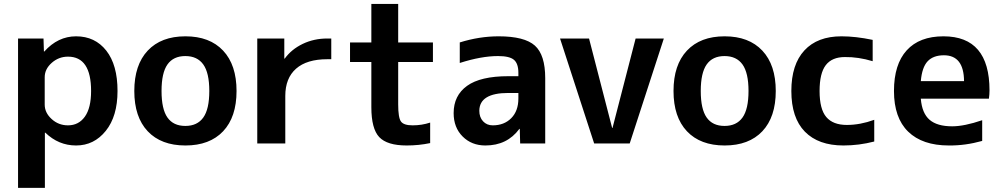

<svg xmlns="http://www.w3.org/2000/svg" viewBox="-20 -710 4955 950"><path d="M69.3 -519.5H195.3L197.3 -455.1H199.2Q266.6 -530.3 356.4 -530.3Q450.2 -530.3 505.9 -459.5Q561.5 -388.7 561.5 -259.8Q561.5 -134.8 503.4 -62.5Q445.3 9.8 356.4 9.8Q269.5 9.8 204.1 -53.7H202.1V219.7H69.3ZM430.7 -259.8Q430.7 -429.7 316.4 -429.7Q270.5 -429.7 235.8 -398.9Q201.2 -368.2 201.2 -328.1V-192.4Q201.2 -152.3 235.4 -121.1Q269.5 -89.8 316.4 -89.8Q369.1 -89.8 399.9 -132.8Q430.7 -175.8 430.7 -259.8Z M710.9 -459.5Q777.3 -530.3 897.5 -530.3Q1017.6 -530.3 1084 -459.5Q1150.4 -388.7 1150.4 -259.8Q1150.4 -130.9 1084 -60.5Q1017.6 9.8 897.5 9.8Q777.3 9.8 710.9 -60.5Q644.5 -130.9 644.5 -259.8Q644.5 -388.7 710.9 -459.5ZM808.6 -128.4Q837.9 -86.9 897 -86.9Q956.1 -86.9 985.8 -128.4Q1015.6 -169.9 1015.6 -259.8Q1015.6 -349.6 985.8 -391.1Q956.1 -432.6 897 -432.6Q837.9 -432.6 808.6 -391.1Q779.3 -349.6 779.3 -259.8Q779.3 -169.9 808.6 -128.4Z M1252.9 -519.5H1386.7V-419.9H1388.7Q1421.9 -465.8 1477.5 -492.7Q1533.2 -519.5 1599.6 -519.5H1619.1V-417H1599.6Q1498 -417 1444.8 -370.1Q1391.6 -323.2 1391.6 -235.4V0H1252.9Z M1950.2 -500H2122.1V-403.3H1950.2V-193.4Q1950.2 -127.9 1963.9 -108.9Q1977.5 -89.8 2021.5 -89.8Q2067.4 -89.8 2108.4 -103.5V-2Q2052.7 9.8 1992.2 9.8Q1895.5 9.8 1856.4 -31.7Q1817.4 -73.2 1817.4 -179.7V-403.3H1711.9V-500H1817.4V-690.4H1950.2Z M2447.3 -530.3Q2575.2 -530.3 2626.5 -484.4Q2677.7 -438.5 2677.7 -323.2V0H2553.7L2551.8 -72.3H2549.8Q2489.3 9.8 2381.8 9.8Q2313.5 9.8 2269 -34.7Q2224.6 -79.1 2224.6 -150.4Q2224.6 -237.3 2291 -285.2Q2357.4 -333 2495.1 -333H2544.9V-349.6Q2544.9 -395.5 2522.9 -414.1Q2501 -432.6 2444.3 -432.6Q2361.3 -432.6 2254.9 -398.4V-500Q2351.6 -530.3 2447.3 -530.3ZM2544.9 -250H2495.1Q2352.5 -250 2351.6 -162.1Q2351.6 -129.9 2370.1 -109.9Q2388.7 -89.8 2418 -89.8Q2474.6 -89.8 2509.8 -125.5Q2544.9 -161.1 2544.9 -222.7Z M2894.5 -519.5 3008.8 -77.1H3010.7L3125 -519.5H3264.6L3095.7 0H2919.9L2751 -519.5Z M3378.9 -459.5Q3445.3 -530.3 3565.4 -530.3Q3685.5 -530.3 3752 -459.5Q3818.4 -388.7 3818.4 -259.8Q3818.4 -130.9 3752 -60.5Q3685.5 9.8 3565.4 9.8Q3445.3 9.8 3378.9 -60.5Q3312.5 -130.9 3312.5 -259.8Q3312.5 -388.7 3378.9 -459.5ZM3476.6 -128.4Q3505.9 -86.9 3564.9 -86.9Q3624 -86.9 3653.8 -128.4Q3683.6 -169.9 3683.6 -259.8Q3683.6 -349.6 3653.8 -391.1Q3624 -432.6 3564.9 -432.6Q3505.9 -432.6 3476.6 -391.1Q3447.3 -349.6 3447.3 -259.8Q3447.3 -169.9 3476.6 -128.4Z M3895.5 -259.8Q3895.5 -390.6 3960 -460.4Q4024.4 -530.3 4143.6 -530.3Q4213.9 -530.3 4297.9 -512.7V-407.2Q4226.6 -428.7 4160.2 -427.7Q4096.7 -427.7 4065.9 -387.7Q4035.2 -347.7 4035.2 -259.8Q4035.2 -169.9 4068.4 -130.9Q4101.6 -91.8 4169.9 -91.8Q4236.3 -91.8 4305.7 -117.2V-9.8Q4230.5 9.8 4153.3 9.8Q4029.3 9.8 3962.4 -58.6Q3895.5 -127 3895.5 -259.8Z M4536.1 -308.6H4750Q4749 -436.5 4650.4 -436.5Q4597.7 -436.5 4569.8 -406.7Q4542 -377 4536.1 -308.6ZM4536.1 -221.7Q4542 -149.4 4579.6 -117.2Q4617.2 -85 4691.4 -85Q4751 -85 4839.8 -115.2V-12.7Q4755.9 10.7 4674.8 9.8Q4543.9 9.8 4473.6 -58.6Q4403.3 -127 4403.3 -259.8Q4403.3 -391.6 4466.3 -460.9Q4529.3 -530.3 4648.4 -530.3Q4876 -530.3 4876 -262.7Q4876 -243.2 4873 -221.7Z"/></svg>

Font: Mgen+ 1c bold
Style: Bold
Weight: 700
Designer: [Source Han Sans]
Ryoko NISHIZUKA  (kana & ideographs); Paul D. Hunt (Latin, Greek & Cyrillic); Wenlong ZHANG  (bopomofo
Version: Version 1.059.20150602